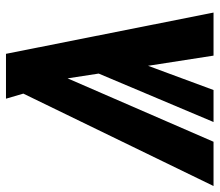

<svg xmlns="http://www.w3.org/2000/svg" viewBox="-120 -668 734 642"><g transform="rotate(-90 247.0 -347.0)"><path d="M382 0 348 -219 267 0H160L322 -384L306 -488L94 0H-54L255 -636L238 -694H388L526 0Z"/></g></svg>

Font: Fira Sans Condensed ExtraBold
Style: Italic
Weight: 800
Width: 3
Italic angle: -8°
Designer: bBox Type GmbH & Carrois Corporate GbR & Edenspiekermann AG
Foundry: bBox Type GmbH & Carrois Corporate GbR & Edenspiekermann AG
Version: Version 4.301